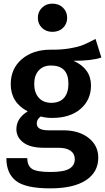

<svg xmlns="http://www.w3.org/2000/svg" viewBox="-20 -817 577 1055"><path d="M268 -797Q304 -797 326.5 -774.5Q349 -752 349 -719Q349 -686 326.5 -664Q304 -642 268 -642Q233 -642 210.5 -664Q188 -686 188 -719Q188 -752 210.5 -774.5Q233 -797 268 -797ZM505 -603 537 -501Q486 -483 384 -483Q480 -440 480 -347Q480 -268 422.5 -218.5Q365 -169 267 -169Q231 -169 204 -177Q182 -162 182 -138Q182 -101 246 -101H327Q414 -101 467 -59Q520 -17 520 49Q520 129 452 173.5Q384 218 256 218Q121 218 68 177Q15 136 15 52H130Q130 94 156 111Q182 128 258 128Q331 128 361 110Q391 92 391 58Q391 28 368 11.5Q345 -5 301 -5H221Q146 -5 108 -34Q70 -63 70 -107Q70 -167 132 -205Q39 -254 39 -354Q39 -440 100 -492Q161 -544 258 -544Q317 -543 365 -551.5Q413 -560 439 -571Q465 -582 505 -603ZM260 -457Q217 -457 192.5 -429.5Q168 -402 168 -356Q168 -308 193 -280Q218 -252 262 -252Q308 -252 332 -279.5Q356 -307 356 -357Q356 -457 260 -457Z"/></svg>

Font: FiraGO Medium
Style: Regular
Weight: 500
Designer: bBox Type
Foundry: bBox Type GmbH
Version: Version 1.001;PS 001.001;hotconv 1.0.88;makeotf.lib2.5.64775